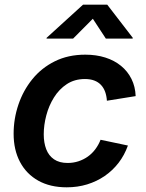

<svg xmlns="http://www.w3.org/2000/svg" viewBox="-20 -781 619 812"><path d="M262.2 11.2Q192.4 11.2 142.1 -16.8Q91.8 -44.9 64.7 -95.9Q37.6 -147 37.6 -215.3Q37.6 -278.8 57.9 -338.6Q78.1 -398.4 116.7 -446Q155.3 -493.7 211.7 -521.7Q268.1 -549.8 340.8 -549.8Q387.2 -549.8 425.5 -537.6Q463.9 -525.4 491.9 -502.4Q520 -479.5 536.1 -447Q552.2 -414.6 553.7 -374.5L432.1 -355Q430.7 -376 424.6 -392.8Q418.5 -409.7 407 -421.9Q395.5 -434.1 378.7 -440.4Q361.8 -446.8 339.4 -446.8Q295.4 -446.8 262.7 -425.3Q230 -403.8 208.3 -368.9Q186.5 -334 175.8 -293Q165 -252 165 -212.9Q165 -177.2 175.5 -149.9Q186 -122.6 208.5 -107.2Q231 -91.8 266.1 -91.8Q290 -91.8 311.8 -98.9Q333.5 -106 351.6 -118.9Q369.6 -131.8 383.3 -150.1Q397 -168.5 405.3 -189.9L521 -165.5Q506.3 -124.5 481.2 -92Q456.1 -59.6 422.6 -36.6Q389.2 -13.7 348.6 -1.2Q308.1 11.2 262.2 11.2ZM289.1 -617.7H176.8L177.2 -621.1L331.1 -761.2H433.6L541.5 -621.1L541 -617.7H427.7L372.6 -701.7Z"/></svg>

Font: Inter 16pt SemiBold
Style: Italic
Weight: 600
Italic angle: -9.3988°
Version: Version 4.001;git-66647c0bb